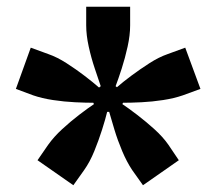

<svg xmlns="http://www.w3.org/2000/svg" viewBox="-20 -630 640 568"><path d="M197 -82 91 -156 122 -201Q139 -225 164 -248Q189 -271 214.5 -290.5Q240 -310 258 -322L256 -326Q234 -326 202 -327.5Q170 -329 137 -334Q104 -339 78 -348L27 -367L71 -489L123 -470Q149 -461 177 -443Q205 -425 230.5 -405.5Q256 -386 273 -371L278 -375Q271 -396 260.5 -427Q250 -458 242.5 -492Q235 -526 235 -555V-610H365V-555Q365 -526 357.5 -492Q350 -458 340 -427Q330 -396 322 -375L326 -372Q343 -387 368.5 -406Q394 -425 422 -443Q450 -461 476 -470L528 -489L573 -367L521 -348Q495 -339 462.5 -334Q430 -329 398.5 -327.5Q367 -326 344 -326L342 -322Q360 -310 385.5 -290.5Q411 -271 436.5 -248Q462 -225 478 -202L509 -156L403 -82L371 -127Q355 -151 341.5 -183Q328 -215 318.5 -246.5Q309 -278 303 -299H297Q292 -278 282 -246.5Q272 -215 259 -183Q246 -151 229 -127Z"/></svg>

Font: Tiny ExtraBold
Style: Regular
Weight: 800
Designer: Philipp Nurullin, Konstantin Bulenkov
Foundry: JetBrains
Version: Version 2.251; ttfautohint (v1.8.4.7-5d5b)